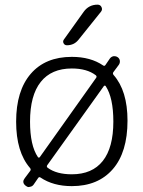

<svg xmlns="http://www.w3.org/2000/svg" viewBox="-20 -795 600 808"><path d="M139.6 -133.8Q140.6 -131.8 143.6 -131.8Q146.5 -131.8 147.5 -133.8L384.8 -467.8Q388.7 -473.6 382.8 -478.5Q345.7 -506.8 282.2 -506.8Q196.3 -506.8 151.4 -450.2Q106.4 -393.6 106.4 -283.2Q106.4 -182.6 139.6 -133.8ZM178.7 -99.6Q174.8 -93.8 180.7 -88.9Q217.8 -61.5 282.2 -61.5Q368.2 -61.5 412.6 -117.7Q457 -173.8 457 -283.2Q457 -383.8 424.8 -432.6Q423.8 -434.6 420.9 -434.6Q418 -434.6 417 -432.6ZM390.6 -775.4Q402.3 -775.4 407.2 -765.1Q412.1 -754.9 405.3 -746.1L310.5 -627.9Q292 -604.5 261.7 -604.5Q252 -604.5 247.6 -612.8Q243.2 -621.1 249 -628.9L332 -745.1Q353.5 -775.4 390.6 -775.4ZM442.4 -548.8Q448.2 -556.6 458 -558.6Q460 -558.6 461.9 -558.6Q468.8 -558.6 474.6 -554.7Q483.4 -548.8 484.4 -539.1Q485.4 -529.3 479.5 -521.5L457 -491.2Q453.1 -485.4 458 -479.5Q516.6 -413.1 516.6 -287.1Q516.6 -154.3 454.6 -83Q392.6 -11.7 282.2 -11.7Q204.1 -11.7 150.4 -47.9Q144.5 -51.8 140.6 -45.9L121.1 -17.6Q115.2 -9.8 105.5 -8.8Q103.5 -7.8 101.6 -7.8Q94.7 -7.8 88.9 -12.7Q78.1 -20.5 78.1 -30.3Q78.1 -37.1 84 -44.9L107.4 -76.2Q111.3 -82 106.4 -87.9Q47.9 -155.3 47.9 -283.2Q47.9 -413.1 109.4 -484.4Q170.9 -555.7 282.2 -555.7Q361.3 -555.7 414.1 -519.5Q419.9 -515.6 423.8 -521.5Z"/></svg>

Font: irohamaru Light
Style: Regular
Weight: 200
Designer: [Source Han Sans]
Ryoko NISHIZUKA  (kana & ideographs); Paul D. Hunt (Latin, Greek & Cyrillic); Wenlong ZHANG  (bopomofo
Version: Version 1.01